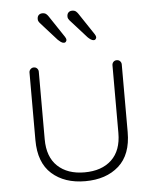

<svg xmlns="http://www.w3.org/2000/svg" viewBox="-53 -772 668 823"><g transform="rotate(-5 281.5 -360.5)"><path d="M460 -499Q469 -499 474.5 -493Q480 -487 480 -479V-188Q480 -91 425.5 -42.5Q371 6 281 6Q192 6 137.5 -42.5Q83 -91 83 -188V-479Q83 -487 89 -493Q95 -499 103 -499Q112 -499 117.5 -493Q123 -487 123 -479V-188Q123 -112 165.5 -72Q208 -32 281 -32Q355 -32 397.5 -72Q440 -112 440 -188V-479Q440 -487 445.5 -493Q451 -499 460 -499ZM370 -593Q363 -593 356 -598Q349 -603 344 -608L273 -687Q270 -691 268 -694.5Q266 -698 266 -704Q266 -715 272 -721Q278 -727 288 -727Q299 -727 305 -721.5Q311 -716 314 -711L376 -618Q381 -610 381 -605Q381 -601 378 -597Q375 -593 370 -593ZM242 -593Q235 -593 228 -598Q221 -603 216 -608L145 -687Q142 -691 140 -694.5Q138 -698 138 -704Q138 -715 144 -721Q150 -727 160 -727Q171 -727 177 -721.5Q183 -716 186 -711L248 -618Q253 -610 253 -605Q253 -601 250 -597Q247 -593 242 -593Z"/></g></svg>

Font: Quicksand Light Light
Style: Regular
Weight: 300
Version: Version 3.006